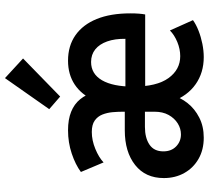

<svg xmlns="http://www.w3.org/2000/svg" viewBox="-54 -778 840 773"><g transform="rotate(-90 366.5 -392.0)"><path d="M198.2 7.8Q149.4 7.8 112.8 -13.2Q76.2 -34.2 55.9 -70.6Q35.6 -106.9 35.6 -152.8Q35.6 -227.1 88.4 -268.6Q141.1 -310.1 228 -310.1H322.3V-229H241.7Q197.3 -229 170.2 -210.7Q143.1 -192.4 143.1 -154.8Q143.1 -122.6 163.1 -103.3Q183.1 -84 211.4 -84Q234.9 -84 255.6 -96.9Q276.4 -109.9 289.6 -133.5Q302.7 -157.2 302.7 -189.9V-318.8Q302.7 -338.4 300.8 -359.9Q298.8 -381.3 291.3 -400.4Q283.7 -419.4 267.1 -431.2Q250.5 -442.9 221.2 -442.9Q187.5 -442.9 153.1 -428.7Q118.7 -414.6 98.6 -395.5L60.1 -486.8Q89.8 -508.8 134.3 -523.7Q178.7 -538.6 228 -538.6Q271.5 -538.6 302.5 -526.1Q333.5 -513.7 353 -489.7Q372.6 -465.8 381.3 -432.1H347.7Q371.6 -484.9 412.1 -511.7Q452.6 -538.6 508.3 -538.6Q567.9 -538.6 610.6 -508.8Q653.3 -479 676 -423.1Q698.7 -367.2 698.7 -288.1Q698.7 -267.6 697.5 -252.9Q696.3 -238.3 694.3 -228H383.3L382.8 -307.6H596.2Q596.7 -350.1 585.7 -381.1Q574.7 -412.1 553.7 -429Q532.7 -445.8 502.9 -445.8Q455.1 -445.8 429.4 -401.9Q403.8 -357.9 403.8 -276.4Q403.8 -181.6 438 -134.3Q472.2 -86.9 526.4 -86.9Q554.7 -86.9 583.3 -98.6Q611.8 -110.4 629.9 -128.4L671.4 -35.6Q653.8 -22.9 628.9 -13.2Q604 -3.4 576.2 2.2Q548.3 7.8 522.5 7.8Q460 7.8 413.6 -24.7Q367.2 -57.1 343.8 -119.1L368.7 -119.6Q360.4 -86.4 337.4 -57.4Q314.5 -28.3 279.1 -10.3Q243.7 7.8 198.2 7.8ZM363.8 -570.3 313 -614.3 438 -792.5 517.1 -719.7Z"/></g></svg>

Font: Reddit Sans Condensed SemiBold
Style: Regular
Weight: 600
Designer: Stephen Hutchings
Foundry: Reddit
Version: Version 1.014